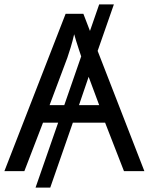

<svg xmlns="http://www.w3.org/2000/svg" viewBox="-20 -780 679 875"><path d="M545 0 459 -221H312L209 75H142L245 -221H176L91 0H0L279 -717H360L390 -639L432 -760H499L425 -548L638 0ZM206 -301H273L350 -523Q346 -535 339.5 -554.5Q333 -574 327 -593.5Q321 -613 318 -624Q311 -593 302 -563.5Q293 -534 287 -517ZM432 -301 384 -430 340 -301Z"/></svg>

Font: RS Noto Sans
Style: Regular
Weight: 400
Designer: Monotype Design Team
Foundry: Monotype Imaging Inc.
Version: Version 3.10